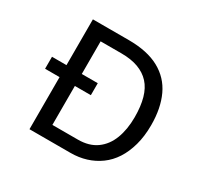

<svg xmlns="http://www.w3.org/2000/svg" viewBox="-142 -830 1031 999"><g transform="rotate(30 373.0 -330.0)"><path d="M59 -385H334V-313H59ZM195 0V-79H391Q458 -79 502 -110.5Q546 -142 567.5 -198Q589 -254 589 -328Q589 -393 575.5 -441Q562 -489 534 -519.5Q506 -550 463.5 -565.5Q421 -581 363 -581H195V-660H361Q473 -660 544.5 -621Q616 -582 650 -509Q684 -436 684 -335Q684 -268 669 -214Q654 -160 628 -120Q602 -80 565.5 -53.5Q529 -27 485.5 -13.5Q442 0 393 0ZM146 0V-660H238V0Z"/></g></svg>

Font: Bricolage Grotesque
Style: Regular
Weight: 400
Designer: Mathieu Triay
Foundry: Atelier Triay
Version: Version 1.001;gftools[0.9.33.dev8+g029e19f]